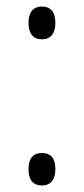

<svg xmlns="http://www.w3.org/2000/svg" viewBox="-20 -558 256 586"><path d="M67 -488C67 -456 81 -438 108 -438C134 -438 149 -455 149 -488C149 -521 135 -538 108 -538C80 -538 67 -519 67 -488ZM67 -42C67 -11 79 8 108 8C135 8 149 -10 149 -42C149 -74 136 -91 108 -91C80 -91 67 -73 67 -42Z"/></svg>

Font: Noto Sans Armenian Condensed Light
Style: Regular
Weight: 300
Width: 3
Designer: Monotype Design Team
Foundry: Monotype Imaging Inc.
Version: Version 2.008